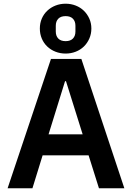

<svg xmlns="http://www.w3.org/2000/svg" viewBox="-20 -1016 712 1036"><path d="M514 0 458 -178H210L155 0H21L255 -698H419L651 0ZM336 -578H331L242 -291H426ZM334 -727Q305 -727 279.5 -737Q254 -747 235 -765Q216 -783 205.5 -808Q195 -833 195 -862Q195 -891 205.5 -915.5Q216 -940 235 -958Q254 -976 279.5 -986Q305 -996 334 -996Q363 -996 388.5 -986Q414 -976 432.5 -958Q451 -940 462 -915.5Q473 -891 473 -862Q473 -833 462 -808Q451 -783 432.5 -765Q414 -747 388.5 -737Q363 -727 334 -727ZM334 -794Q360 -794 373.5 -808Q387 -822 387 -846V-877Q387 -901 373.5 -915Q360 -929 334 -929Q308 -929 294.5 -915Q281 -901 281 -877V-846Q281 -822 294.5 -808Q308 -794 334 -794Z"/></svg>

Font: IBM Plex Sans SmBld
Style: Regular
Weight: 600
Designer: Mike Abbink, Paul van der Laan, Pieter van Rosmalen
Foundry: Bold Monday
Version: Version 3.005